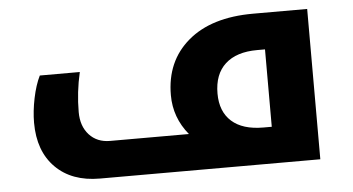

<svg xmlns="http://www.w3.org/2000/svg" viewBox="-41 -563 1157 630"><g transform="rotate(-5 537.5 -247.5)"><path d="M264.2 0Q171.9 0 118.4 -53.7Q64.9 -107.4 64.9 -201.2Q64.9 -238.8 73.7 -281.5Q82.5 -324.2 97.2 -354H229Q213.9 -289.1 213.9 -223.1Q213.9 -176.8 239.7 -148.4Q265.6 -120.1 308.1 -120.1H567.9Q520 -178.2 520 -252Q520 -363.8 597.2 -429.4Q674.3 -495.1 812 -495.1H990.2V0ZM840.8 -120.1V-375H814.9Q746.6 -375 709.7 -341.3Q672.9 -307.6 672.9 -244.1Q672.9 -184.6 709 -152.3Q745.1 -120.1 813 -120.1Z"/></g></svg>

Font: Noto Sans Kufi Arabic
Style: Bold
Weight: 700
Designer: Monotype Design team
Foundry: Monotype Imaging Inc.
Version: Version 1.02